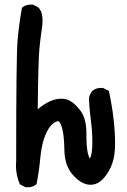

<svg xmlns="http://www.w3.org/2000/svg" viewBox="-20 -793 540 817"><path d="M362.3 -118.2Q373 -135.7 373 -189.5Q373 -230.5 366.7 -280.3Q360.4 -330.1 358.4 -372.1Q359.4 -389.6 373 -406.2Q387.7 -418.9 409.2 -418.9Q412.1 -418.9 418 -418.9L443.4 -406.2Q469.7 -282.2 469.7 -181.6Q469.7 -131.8 458 -98.6Q447.3 -65.4 421.9 -35.2Q396.5 -6.8 365.2 -6.8Q327.1 -6.8 289.1 -49.8Q254.9 -88.9 253.9 -156.2Q252.9 -223.6 242.2 -254.9Q237.3 -268.6 232.4 -274.4Q229.5 -277.3 227.5 -277.3Q225.6 -277.3 221.7 -276.4Q209 -272.5 194.3 -255.9Q160.2 -212.9 151.4 -120.1Q146.5 -65.4 135.7 -10.7L133.8 -7.8Q119.1 3.9 97.7 3.9Q94.7 3.9 88.9 3.9L64.5 -8.8Q47.9 -46.9 47.9 -88.9Q47.9 -97.7 48.8 -106.4Q48.8 -551.8 54.7 -620.1Q60.5 -688.5 73.2 -758.8L75.2 -761.7Q89.8 -773.4 111.3 -773.4Q114.3 -773.4 120.1 -773.4L142.6 -761.7Q161.1 -744.1 161.1 -705.1Q161.1 -684.6 156.2 -658.2Q150.4 -615.2 147.5 -584Q142.6 -532.2 140.6 -328.1Q167 -350.6 192.4 -361.8Q217.8 -373 239.3 -373Q250 -373 259.8 -371.1Q290 -363.3 319.3 -326.2Q347.7 -291 347.7 -226.6V-210.9Q347.7 -143.6 362.3 -118.2Z"/></svg>

Font: JasonHandwriting2
Style: SemiBold
Weight: 600
Version: Version 1.04.7